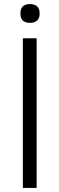

<svg xmlns="http://www.w3.org/2000/svg" viewBox="-20 -929 294 949"><path d="M93 -740H161V0H93ZM128 -816Q81 -816 81 -862Q81 -909 128 -909Q150 -909 163 -898Q176 -887 176 -862Q176 -838 163 -827Q150 -816 128 -816Z"/></svg>

Font: Encode Sans Normal
Style: Light
Weight: 300
Designer: Pablo Impallari, Andres Torresi
Foundry: Pablo Impallari, Andres Torresi
Version: Version 1.000; ttfautohint (v1.00) -l 8 -r 50 -G 200 -x 14 -